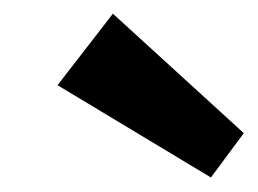

<svg xmlns="http://www.w3.org/2000/svg" viewBox="-20 -835 369 275"><path d="M329.2 -644.3 282.1 -580.8 62.4 -713 141.7 -815.4Z"/></svg>

Font: Pathway Extreme 8pt Thin 12pt
Style: Italic
Weight: 100
Italic angle: -8°
Version: Version 1.001;gftools[0.9.26]